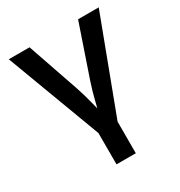

<svg xmlns="http://www.w3.org/2000/svg" viewBox="-176 -668 932 994"><g transform="rotate(-30 290.0 -171.0)"><path d="M233.4 21 21 -545.9H145L250 -241.2Q267.6 -189.5 280.3 -137.5Q293 -85.4 306.6 -33.2H274.9Q288.6 -85.4 301 -137.5Q313.5 -189.5 331.1 -241.2L435.1 -545.9H558.6L345.2 21ZM231.9 204.1V-3.9H347.2V204.1Z"/></g></svg>

Font: Inter
Style: 540
Weight: 540
Designer: Rasmus Andersson
Foundry: rsms
Version: Version 4.001;git-66647c0bb